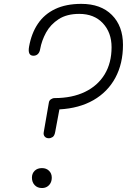

<svg xmlns="http://www.w3.org/2000/svg" viewBox="-20 -948 665 968"><path d="M226 -251Q212.5 -251 205.2 -259.8Q198 -268.5 200.5 -281.5L226.5 -431.5Q228 -441.5 236.8 -447.5Q245.5 -453.5 255.5 -453.5Q344 -453.5 408.5 -484.8Q473 -516 507.8 -573.5Q542.5 -631 542.5 -710Q542.5 -784 498.5 -831Q454.5 -878 379.5 -878Q316.5 -878 275.5 -851.2Q234.5 -824.5 212.2 -783.8Q190 -743 182.5 -700.5Q180 -684.5 171.2 -675.8Q162.5 -667 148.5 -667Q133.5 -667 128 -678.5Q122.5 -690 126.5 -712.5Q138.5 -780 171 -828.2Q203.5 -876.5 258.2 -902.5Q313 -928.5 390 -928.5Q488.5 -928.5 544.2 -872.5Q600 -816.5 600 -722Q600 -627 561.5 -555.8Q523 -484.5 451.2 -443.2Q379.5 -402 279.5 -396.5L258.5 -284Q255 -263.5 245.5 -257.2Q236 -251 226 -251ZM191.5 0Q168.5 0 154.8 -14.8Q141 -29.5 141 -52.5Q141 -73.5 154.8 -87Q168.5 -100.5 191.5 -100.5Q213.5 -100.5 227.2 -87Q241 -73.5 241 -52.5Q241 -37 234.8 -25.2Q228.5 -13.5 217.5 -6.8Q206.5 0 191.5 0Z"/></svg>

Font: Edu AU VIC WA NT Pre
Style: Regular
Weight: 400
Designer: Tina and Corey Anderson, Eben Sorkin, Mirko Velimirovic
Foundry: Google for Education
Version: Version 1.001